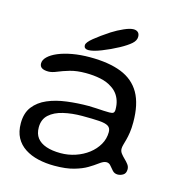

<svg xmlns="http://www.w3.org/2000/svg" viewBox="-102 -719 784 850"><g transform="rotate(15 290.0 -294.0)"><path d="M223.5 43.5Q183.5 43.5 148.8 35.5Q114 27.5 87.5 10.2Q61 -7 46.2 -34.2Q31.5 -61.5 31.5 -100.5Q31.5 -147 54.2 -176.5Q77 -206 115.5 -222.5Q154 -239 202.8 -245.2Q251.5 -251.5 303 -251.5Q320 -251.5 337.8 -250.2Q355.5 -249 371.2 -248.2Q387 -247.5 398 -247.5Q411.5 -247.5 416.2 -251.8Q421 -256 421 -267Q421 -289.5 415.2 -307Q409.5 -324.5 399 -338Q388.5 -351.5 374 -360.5Q351.5 -376 320 -382.5Q288.5 -389 252.5 -389Q210.5 -389 180 -380Q149.5 -371 127.8 -361.8Q106 -352.5 89.5 -352.5Q70 -352.5 59.8 -359Q49.5 -365.5 49.5 -379.5Q49.5 -395.5 64.8 -410.2Q80 -425 107.2 -436.5Q134.5 -448 171.8 -454.8Q209 -461.5 252.5 -461.5Q339 -461.5 396.5 -438.8Q454 -416 482.8 -365.8Q511.5 -315.5 511.5 -232.5Q511.5 -205.5 508.5 -185.5Q505.5 -165.5 501.5 -150.8Q497.5 -136 494.5 -125.5Q491.5 -115 491.5 -106.5Q491.5 -95 499 -85.2Q506.5 -75.5 516.2 -66.2Q526 -57 533.5 -47Q541 -37 541 -25Q541 -6.5 529 1Q517 8.5 504 8.5Q489.5 8.5 480.2 -1.5Q471 -11.5 463 -21.5Q455 -31.5 443 -31.5Q436 -31.5 428.2 -28Q420.5 -24.5 408.5 -15.5Q394 -4.5 371 9.2Q348 23 312.2 33.2Q276.5 43.5 223.5 43.5ZM235.5 -17.5Q270.5 -17.5 303.2 -28.5Q336 -39.5 361.8 -59.2Q387.5 -79 402.8 -105.5Q418 -132 418 -163Q418 -181.5 405.2 -189.5Q392.5 -197.5 363.8 -199.5Q335 -201.5 286 -201.5Q239.5 -201.5 200 -192.2Q160.5 -183 136.8 -161.5Q113 -140 113 -103Q113 -74 127.2 -55.2Q141.5 -36.5 169 -27Q196.5 -17.5 235.5 -17.5ZM236 -490Q227 -490 221.5 -494Q216 -498 216 -507.5Q216 -520 243 -542Q270 -564 311 -591Q337 -607.5 363.8 -619.2Q390.5 -631 406.5 -631Q419.5 -631 427 -624.2Q434.5 -617.5 434.5 -603.5Q434.5 -586.5 417.5 -571.5Q400.5 -556.5 368.5 -539Q332.5 -519.5 295 -504.8Q257.5 -490 236 -490Z"/></g></svg>

Font: Gluten Thin Light
Style: Regular
Weight: 300
Version: Version 1.300